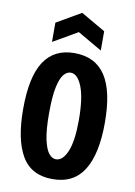

<svg xmlns="http://www.w3.org/2000/svg" viewBox="-98 -955 725 1031"><g transform="rotate(10 264.5 -439.5)"><path d="M262 14Q146 14 94 -74.5Q42 -163 42 -330Q42 -506 97 -589.5Q152 -673 262 -673Q376 -673 431.5 -589Q487 -505 487 -333Q487 -162 432 -74Q377 14 262 14ZM262 -94Q299 -94 323 -151Q347 -208 347 -322Q347 -442 322.5 -504Q298 -566 260 -566Q240 -566 222.5 -545.5Q205 -525 194 -474Q183 -423 183 -331Q183 -239 194.5 -187.5Q206 -136 223.5 -115Q241 -94 262 -94ZM132 -711V-816L265 -893L398 -816V-711L265 -788Z"/></g></svg>

Font: Bricolage Grotesque 10pt Condensed Bricolage Grotesque 10pt Condensed Regular
Style: Bold
Weight: 700
Width: 3
Designer: Mathieu Triay
Foundry: Atelier Triay
Version: Version 1.000; ttfautohint (v1.8.4.7-5d5b);gftools[0.9.32]